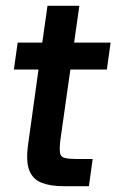

<svg xmlns="http://www.w3.org/2000/svg" viewBox="-20 -643 402 663"><path d="M200 0Q154 0 123.5 -12Q93 -24 81 -55Q69 -86 77 -144L113 -403H28L41 -496H126L144 -623H254L236 -496H362L349 -403H223L188 -156Q185 -127 187.5 -114Q190 -101 204 -97.5Q218 -94 246 -94H300L287 0Z"/></svg>

Font: Host Grotesk Medium
Style: Italic
Weight: 500
Italic angle: -8°
Designer: Doğukan Karapınar based on Poppins by Indian Type Foundry, Jonny Pinhorn
Foundry: Element Type
Version: Version 1.001; ttfautohint (v1.8.4.7-5d5b)